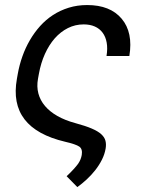

<svg xmlns="http://www.w3.org/2000/svg" viewBox="-20 -573 578 776"><path d="M48.3 -254.3 51.8 -274.1Q58.2 -310.4 70.5 -345Q82.7 -379.6 100.7 -410.5Q118.6 -441.4 142 -467.5Q165.5 -493.6 194.4 -512.4Q223.4 -531.2 258 -541.9Q292.6 -552.6 332.4 -552.6Q425.1 -552.6 471.6 -497.5Q518.5 -442.1 502.8 -346.6H410.5Q415.5 -377.1 411.2 -400.7Q407 -424.4 394.7 -440.9Q382.5 -457.4 363.1 -465.9Q343.8 -474.4 318.2 -474.4Q284.1 -474.4 254.4 -459.5Q224.8 -444.6 201.3 -418Q177.9 -391.3 161.4 -354.6Q144.9 -317.8 137.1 -274.1L133.5 -254.3Q127.8 -223 135.1 -195.3Q142.4 -167.6 161.8 -144.7Q181.1 -121.8 212 -104.2Q242.9 -86.6 284.8 -75.3Q325.6 -64.3 350.9 -53.4Q376.1 -42.6 389.4 -30.4Q402.7 -18.1 406.2 -4.1Q409.8 9.9 407 27Q403.1 50.4 391.9 72.6Q380.7 94.8 364.9 114.9Q349.1 134.9 330.3 152.3Q311.4 169.7 292.6 183.2L249.3 139.2Q266.3 123.2 277.7 110.6Q289.1 98 295.8 88.8Q301.8 79.9 305.4 71Q308.9 62.1 310.4 53.3Q314.3 29.1 300.4 19.5Q286.6 9.9 243.6 0Q12.4 -54.3 48.3 -254.3Z"/></svg>

Font: Inter P
Style: Italic
Weight: 400
Italic angle: -9.40001°
Designer: Rasmus Andersson
Foundry: rsms
Version: Version 3.018;git-588b23468